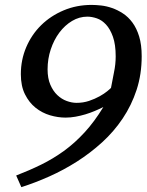

<svg xmlns="http://www.w3.org/2000/svg" viewBox="-20 -707 597 782"><path d="M451.2 -477.1Q451.2 -525.9 439.9 -557.4Q428.7 -588.9 411.6 -607.2Q394.5 -625.5 374.3 -632.3Q354 -639.2 335.9 -639.2Q302.7 -639.2 273.4 -621.6Q244.1 -604 221.9 -574.5Q199.7 -544.9 186.8 -506.1Q173.8 -467.3 173.8 -424.8Q173.8 -387.7 185.1 -361.8Q196.3 -335.9 213.6 -319.6Q231 -303.2 251.7 -295.7Q272.5 -288.1 292 -288.1Q318.8 -288.1 342.8 -296.1Q366.7 -304.2 385.5 -314.7Q404.3 -325.2 416.5 -335.2Q428.7 -345.2 432.1 -349.1Q437.5 -379.9 444.3 -412.6Q451.2 -445.3 451.2 -477.1ZM557.1 -478Q557.1 -404.3 536.4 -341.1Q515.6 -277.8 479.7 -224.4Q443.8 -170.9 395.8 -127.2Q347.7 -83.5 293.2 -48.8Q238.8 -14.2 180.7 11.7Q122.6 37.6 66.9 55.2L45.9 7.8Q99.1 -12.7 147.5 -36.4Q195.8 -60.1 240 -92Q284.2 -124 324.2 -167.5Q364.3 -210.9 400.9 -271Q384.3 -262.7 365.7 -254.9Q347.2 -247.1 327.6 -241.2Q308.1 -235.4 287.6 -231.7Q267.1 -228 247.1 -228Q215.8 -228 183.6 -237.5Q151.4 -247.1 125 -268.1Q98.6 -289.1 81.8 -322.8Q64.9 -356.4 64.9 -404.8Q64.9 -463.4 86.9 -514.9Q108.9 -566.4 147.7 -604.5Q186.5 -642.6 239.3 -664.8Q292 -687 353 -687Q370.1 -687 392.1 -684.6Q414.1 -682.1 436.5 -674.3Q459 -666.5 480.7 -652.3Q502.4 -638.2 519.5 -615Q536.6 -591.8 546.9 -558.1Q557.1 -524.4 557.1 -478Z"/></svg>

Font: Charis SIL Phon
Style: Italic
Weight: 400
Italic angle: -11°
Foundry: SIL International
Version: Version 5.000